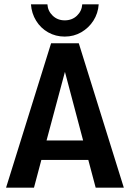

<svg xmlns="http://www.w3.org/2000/svg" viewBox="-20 -867 599 887"><path d="M422 0 388 -128H171L137 0H8L216 -667H344L552 0ZM195 -218H364L280 -535ZM199 -847Q201 -816 223.5 -794.5Q246 -773 279 -773Q313 -773 335.5 -794.5Q358 -816 360 -847H436Q433 -805 411.5 -771.5Q390 -738 355.5 -718Q321 -698 279 -698Q237 -698 202.5 -717.5Q168 -737 147 -771Q126 -805 123 -847Z"/></svg>

Font: Epunda Sans SemiBold
Style: Regular
Weight: 600
Designer: Simon Atzbach
Foundry: typofactur
Version: Version 2.204; ttfautohint (v1.8.4.7-5d5b)